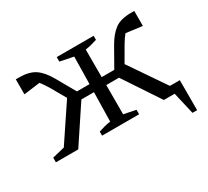

<svg xmlns="http://www.w3.org/2000/svg" viewBox="-134 -747 1203 1109"><g transform="rotate(-30 467.5 -192.0)"><path d="M35 0V-31L117 -51L277 -290L218 -393Q209 -407 200.5 -420Q192 -433 182 -445L74 -431V-531Q88 -531 96 -531Q162 -531 201 -505Q240 -479 274 -419L345 -294H429L432 -476L343 -494V-524H589V-497Q570 -491 551 -486Q532 -481 510 -478V-294H594L665 -419Q697 -475 735 -503Q773 -531 843 -531Q850 -531 864 -531V-431L756 -445Q739 -425 720 -393L662 -293L826 -53H892V147H861L827 0H755L595 -241H510V-46L590 -30V0H343V-27Q365 -34 383.5 -39Q402 -44 424 -47L428 -241H344L184 0Z"/></g></svg>

Font: Piazzolla SC
Style: Regular
Weight: 400
Designer: Juan Pablo del Peral
Foundry: Huerta Tipografica
Version: Version 1.330